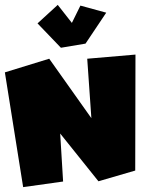

<svg xmlns="http://www.w3.org/2000/svg" viewBox="-25 -768 601 788"><path d="M129 -672 225 -572 326 -589 411 -716 305 -745 270 -674 212 -748ZM-5 -471 70 0 234 -23 222 -220 379 -24 530 -68 531 -544 333 -527 350 -283 177 -527Z"/></svg>

Font: Super Mario
Style: Regular
Weight: 400
Version: Version 1.0